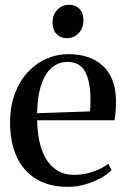

<svg xmlns="http://www.w3.org/2000/svg" viewBox="-20 -748 510 780"><path d="M255.5 11Q179 11 126.8 -21Q74.5 -53 47.8 -111.5Q21 -170 21 -249.5Q21 -315.5 40.2 -367.2Q59.5 -419 93 -455Q126.5 -491 169 -509.5Q211.5 -528 258 -528Q347 -528 398.2 -480.2Q449.5 -432.5 451 -342Q451 -311 449.5 -291.8Q448 -272.5 445 -259.5H131Q131.5 -213.5 140.2 -173.2Q149 -133 167.2 -102.5Q185.5 -72 214 -54.8Q242.5 -37.5 282.5 -37.5Q321 -37.5 359.8 -51.2Q398.5 -65 420 -83L433 -56.5Q416 -39.5 388 -24Q360 -8.5 325.8 1.2Q291.5 11 255.5 11ZM131 -288 345.5 -295.5Q347 -308 347.2 -319.8Q347.5 -331.5 347.5 -343.5Q347.5 -416 326 -456.2Q304.5 -496.5 254 -496.5Q224 -496.5 201 -481.2Q178 -466 162.5 -438Q147 -410 139.2 -372Q131.5 -334 131 -288ZM251.5 -593Q226 -593 209.8 -609.8Q193.5 -626.5 193.5 -656Q193.5 -687.5 212.5 -708Q231.5 -728.5 260 -728.5H261Q286.5 -728.5 302.8 -712.2Q319 -696 319 -666Q319 -634.5 300 -613.8Q281 -593 252.5 -593Z"/></svg>

Font: Merriweather 120pt
Style: Regular
Weight: 400
Version: Version 2.100